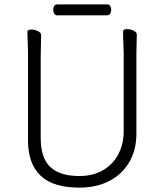

<svg xmlns="http://www.w3.org/2000/svg" viewBox="-20 -841 750 877"><path d="M241 -771Q232 -771 227.5 -779Q223 -787 223 -797Q223 -806 227.5 -813.5Q232 -821 242 -821H470Q479 -821 483.5 -813.5Q488 -806 488 -796Q488 -787 483.5 -779Q479 -771 469 -771ZM545 -595Q545 -609 544 -630Q543 -651 542.5 -670Q542 -689 542 -697Q542 -708 561 -708Q575 -708 590 -701Q605 -694 605 -682Q605 -670 604 -645Q603 -620 603 -594V-230Q603 -156 570.5 -100.5Q538 -45 479.5 -14.5Q421 16 342 16Q222 16 165 -39Q108 -94 108 -198V-586Q108 -617 106.5 -647.5Q105 -678 105 -695Q105 -706 124 -706Q138 -706 153 -699Q168 -692 168 -680Q168 -668 167 -639Q166 -610 166 -584V-210Q166 -119 210 -78Q254 -37 342 -37Q405 -37 450.5 -63.5Q496 -90 520.5 -136.5Q545 -183 545 -242Z"/></svg>

Font: Moon Stars Kai T Light
Style: Regular
Weight: 300
Designer: GuiWonder
Version: Version 1.101